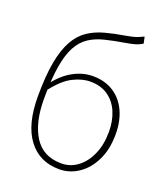

<svg xmlns="http://www.w3.org/2000/svg" viewBox="-148 -905 879 1019"><g transform="rotate(20 292.0 -395.5)"><path d="M306 13Q194 13 131 -70.5Q68 -154 68 -311Q68 -428 82.5 -506Q97 -584 124.5 -633Q152 -682 192 -709Q232 -736 283.5 -750Q335 -764 396 -774Q424 -779 439 -783Q454 -787 465.5 -792Q477 -797 492 -804L500 -767Q479 -754 457 -748Q435 -742 404 -737Q344 -727 295.5 -715Q247 -703 211 -679Q175 -655 151 -611Q127 -567 115 -494Q103 -421 103 -310Q103 -177 153 -98.5Q203 -20 306 -20Q357 -20 398 -51Q439 -82 463 -137Q487 -192 487 -264Q487 -325 466.5 -374Q446 -423 405 -452Q364 -481 304 -481Q257 -481 206 -455Q155 -429 101 -359V-399Q144 -455 197.5 -484Q251 -513 307 -513Q375 -513 424 -481.5Q473 -450 499 -394Q525 -338 525 -264Q525 -178 494.5 -116Q464 -54 414 -20.5Q364 13 306 13Z"/></g></svg>

Font: Shanggu Sans SC VF
Style: Regular
Weight: 250
Designer: GuiWonder
Version: Version 1.021